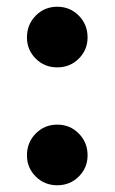

<svg xmlns="http://www.w3.org/2000/svg" viewBox="-20 -535 340 570"><path d="M60 -424Q60 -462 86 -488.5Q112 -515 150 -515Q188 -515 214 -488.5Q240 -462 240 -424Q240 -387 214 -361Q188 -335 150 -335Q112 -335 86 -361Q60 -387 60 -424ZM60 -74Q60 -112 86 -138.5Q112 -165 150 -165Q188 -165 214 -138.5Q240 -112 240 -74Q240 -37 214 -11Q188 15 150 15Q112 15 86 -11Q60 -37 60 -74Z"/></svg>

Font: TypoPRO Source Serif Pro
Style: Bold
Weight: 700
Designer: Frank Grießhammer
Foundry: Adobe Systems Incorporated
Version: Version 1.017;PS 1.0;hotconv 1.0.79;makeotf.lib2.5.61930